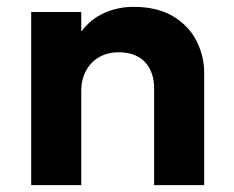

<svg xmlns="http://www.w3.org/2000/svg" viewBox="-20 -540 682 560"><path d="M71 0V-505H217V-448Q246 -486 285.8 -503Q325.5 -520 369 -520Q439.5 -520 485.2 -492.2Q531 -464.5 553.2 -420.5Q575.5 -376.5 575.5 -328V0H429.5V-282.5Q429.5 -330.5 402.8 -359Q376 -387.5 325.5 -387.5Q293.5 -387.5 269 -373.2Q244.5 -359 230.8 -333.5Q217 -308 217 -274.5V0Z"/></svg>

Font: Geologica Roman SemiBold
Style: Regular
Weight: 600
Designer: Sindre Bremnes, Frode Helland
Foundry: Monokrom Skriftforlag AS
Version: Version 1.010;gftools[0.9.28]